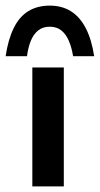

<svg xmlns="http://www.w3.org/2000/svg" viewBox="-38 -663 355 683"><path d="M77 -423H189V0H77ZM139 -643Q183 -643 215 -622.5Q247 -602 267.5 -562Q288 -522 297 -463H222Q217 -494 207 -517.5Q197 -541 180.5 -554.5Q164 -568 139 -568Q114 -568 97.5 -554.5Q81 -541 71.5 -517.5Q62 -494 58 -463H-18Q-9 -523 11 -563.5Q31 -604 63 -623.5Q95 -643 139 -643Z"/></svg>

Font: Josefin Sans Thin SemiBold
Style: Regular
Weight: 600
Version: Version 2.000